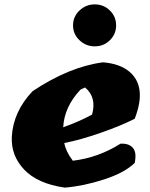

<svg xmlns="http://www.w3.org/2000/svg" viewBox="-20 -858 685 878"><path d="M531 -201Q569 -203 587.5 -182Q606 -161 596 -113Q550 -68 456 -37.5Q362 -7 276 0Q152 -18 91 -82Q30 -146 34 -232Q40 -347 129 -441Q297 -553 451 -573Q528 -567 572 -530Q653 -461 596 -315Q536 -284 441.5 -251Q347 -218 274 -204Q281 -165 313 -123Q430 -137 531 -201ZM369 -458 348 -448Q274 -370 269 -276Q342 -302 401 -334Q423 -413 369 -458ZM511 -742Q511 -702 482.5 -674Q454 -646 413.5 -646Q373 -646 343.5 -674Q314 -702 314 -742Q314 -782 343.5 -810Q373 -838 413.5 -838Q454 -838 482.5 -810Q511 -782 511 -742Z"/></svg>

Font: Tillana ExtraBold
Style: Regular
Weight: 800
Designer: Lipi Raval (Devanagari, Latin), Jonny Pinhorn (Latin)
Foundry: Indian Type Foundry
Version: Version 2.003;PS 1.0;hotconv 1.0.79;makeotf.lib2.5.61930; tt